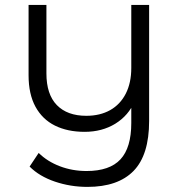

<svg xmlns="http://www.w3.org/2000/svg" viewBox="-20 -545 712 764"><path d="M327.8 198.7Q260.4 198.7 198.5 177.7Q136.6 156.7 97.8 117.8L133.9 63.6Q168.3 97.5 218.1 116.5Q267.8 135.5 324.5 135.5Q416.4 135.5 459.4 89Q502.4 42.5 502.4 -55.5V-163.7L516.3 -142.6Q491.4 -85.2 438.9 -52.8Q386.3 -20.4 316.5 -20.4Q248.8 -20.4 198.7 -45.2Q148.7 -70 121.2 -120.2Q93.7 -170.5 93.7 -245.6V-525.5H164.7V-253Q164.7 -169.4 206.2 -126.8Q247.7 -84.2 323.4 -84.2Q378.2 -84.2 418.4 -106.8Q458.6 -129.5 480.5 -172.4Q502.4 -215.4 502.4 -274.7V-525.5H573.4V-63.6Q573.4 71.6 511.4 135.2Q449.4 198.7 327.8 198.7Z"/></svg>

Font: Montserrat Alternates Thin
Style: Regular
Weight: 100
Designer: Julieta Ulanovsky
Foundry: Julieta Ulanovsky
Version: Version 9.000